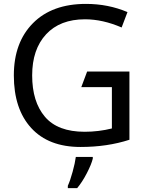

<svg xmlns="http://www.w3.org/2000/svg" viewBox="-20 -744 748 985"><path d="M427 -377H644V-27Q530 10 393 10Q229 10 140 -87.5Q51 -185 51 -357Q51 -526 149 -625Q247 -724 421 -724Q535 -724 634 -682L604 -603Q507 -645 416 -645Q288 -645 216.5 -568Q145 -491 145 -357Q145 -222 210.5 -145Q276 -68 414 -68Q486 -68 554 -85V-297H397ZM456 61V70Q449 99 425.5 144.5Q402 190 376 221H328V209Q340 183 352.5 137.5Q365 92 369 61Z"/></svg>

Font: Advent Sans Logo
Style: Regular
Weight: 400
Designer: Types & Symbols
Foundry: Types & Symbols
Version: Version 1.002